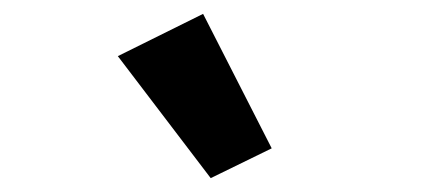

<svg xmlns="http://www.w3.org/2000/svg" viewBox="-20 -836 640 277"><path d="M284 -579 150 -755 273 -816 372 -622Z"/></svg>

Font: IBM Plex Sans Var
Style: Regular
Weight: 400
Designer: Mike Abbink, Paul van der Laan, Pieter van Rosmalen
Foundry: Bold Monday
Version: Version 3.000